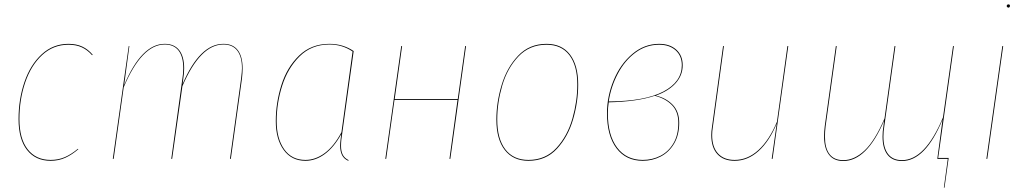

<svg xmlns="http://www.w3.org/2000/svg" viewBox="-20 -728 4693 880"><path d="M405 -477 402 -475Q381 -499 355 -511Q329 -523 294 -523Q224 -523 173 -475.5Q122 -428 95.5 -350Q69 -272 69 -182Q69 -92 107 -43.5Q145 5 212 5Q248 5 277.5 -8Q307 -21 337 -46L339 -44Q310 -19 279.5 -5Q249 9 212 9Q143 9 104 -40.5Q65 -90 65 -182Q65 -273 92 -352Q119 -431 171 -479Q223 -527 294 -527Q330 -527 357 -514.5Q384 -502 405 -477Z M1092 -414Q1092 -394 1089 -368L1038 0H1034L1085 -368Q1089 -402 1089 -415Q1089 -468 1067.5 -496Q1046 -524 1004 -524Q898 -524 816 -333L769 0H765L816 -368Q820 -391 820 -415Q820 -468 798.5 -496Q777 -524 735 -524Q630 -524 547 -328L501 0H497L570 -517H573L549 -338Q629 -527 735 -527Q779 -527 801.5 -498Q824 -469 824 -415Q824 -391 820 -368L817 -343Q896 -527 1004 -527Q1048 -527 1070 -498Q1092 -469 1092 -414Z M1601 -494 1549 -120Q1543 -86 1543 -59Q1543 -35 1551 -19Q1559 -3 1578 6L1576 9Q1556 0 1547.5 -17.5Q1539 -35 1539 -60Q1539 -72 1541 -89Q1543 -106 1544 -113Q1510 -52 1468 -21.5Q1426 9 1380 9Q1316 9 1280 -41Q1244 -91 1244 -173Q1244 -256 1269.5 -337.5Q1295 -419 1350.5 -473Q1406 -527 1490 -527Q1552 -527 1601 -494ZM1248 -173Q1248 -93 1282.5 -44Q1317 5 1380 5Q1426 5 1468.5 -26.5Q1511 -58 1545 -122L1596 -492Q1549 -524 1490 -524Q1408 -524 1353.5 -470Q1299 -416 1273.5 -335.5Q1248 -255 1248 -173Z M2077 -270H1788L1750 0H1746L1819 -517H1823L1789 -274H2078L2112 -517H2116L2044 0H2040Z M2255 -180Q2255 -258 2279 -338Q2303 -418 2354.5 -472.5Q2406 -527 2485 -527Q2555 -527 2592.5 -478Q2630 -429 2630 -340Q2630 -262 2607 -182Q2584 -102 2533 -46.5Q2482 9 2402 9Q2332 9 2293.5 -40.5Q2255 -90 2255 -180ZM2626 -340Q2626 -428 2589.5 -475.5Q2553 -523 2485 -523Q2407 -523 2356 -469Q2305 -415 2282 -336Q2259 -257 2259 -180Q2259 -92 2296 -43.5Q2333 5 2402 5Q2480 5 2530.5 -50Q2581 -105 2603.5 -184.5Q2626 -264 2626 -340Z M3109 -429Q3109 -383 3077 -347Q3045 -311 2986 -290Q3033 -279 3063 -248Q3093 -217 3093 -165Q3093 -109 3069.5 -69.5Q3046 -30 3008 -10.5Q2970 9 2926 9Q2849 9 2805.5 -48.5Q2762 -106 2762 -209Q2762 -286 2792.5 -360Q2823 -434 2878 -480.5Q2933 -527 3001 -527Q3050 -527 3079.5 -500.5Q3109 -474 3109 -429ZM2770 -263Q2936 -264 3020.5 -308.5Q3105 -353 3105 -429Q3105 -472 3076.5 -497.5Q3048 -523 3001 -523Q2941 -523 2892 -486.5Q2843 -450 2811.5 -390Q2780 -330 2770 -263ZM2770 -259Q2766 -234 2766 -209Q2766 -108 2808.5 -51.5Q2851 5 2926 5Q2970 5 3007 -14Q3044 -33 3066.5 -71Q3089 -109 3089 -165Q3089 -217 3059 -247Q3029 -277 2981 -289Q2901 -262 2770 -259Z M3240 -109Q3240 -126 3243 -144L3294 -517H3298L3247 -144Q3244 -126 3244 -109Q3244 -54 3271 -24.5Q3298 5 3347 5Q3407 5 3456.5 -40.5Q3506 -86 3541 -170L3589 -517H3593L3521 0H3517L3540 -162Q3506 -80 3456.5 -35.5Q3407 9 3347 9Q3296 9 3268 -21.5Q3240 -52 3240 -109Z M4280 -4H4328L4309 132H4306L4324 0H4276L4300 -180Q4221 10 4114 10Q4070 10 4047.5 -19Q4025 -48 4025 -102Q4025 -126 4029 -149L4032 -175Q3953 10 3845 10Q3801 10 3779 -19.5Q3757 -49 3757 -103Q3757 -125 3760 -149L3811 -517H3815L3764 -149Q3761 -124 3761 -102Q3761 -49 3782 -21.5Q3803 6 3845 6Q3896 6 3943 -38.5Q3990 -83 4034 -185L4080 -517H4084L4033 -149Q4029 -126 4029 -102Q4029 -50 4050.5 -22Q4072 6 4114 6Q4220 6 4302 -190L4348 -517H4352Z M4505 0H4501L4574 -517H4578ZM4594 -700Q4594 -703 4596 -705.5Q4598 -708 4602 -708Q4609 -708 4609 -701Q4609 -698 4607 -695.5Q4605 -693 4602 -693Q4599 -693 4596.5 -695.5Q4594 -698 4594 -700Z"/></svg>

Font: Fira Sans Condensed Four
Style: Italic
Weight: 100
Width: 3
Italic angle: -8°
Designer: bBox Type GmbH & Carrois Corporate GbR & Edenspiekermann AG
Foundry: bBox Type GmbH & Carrois Corporate GbR & Edenspiekermann AG
Version: Version 4.301